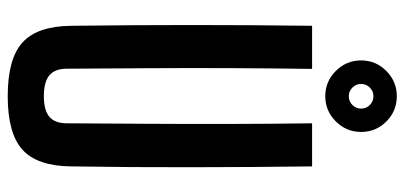

<svg xmlns="http://www.w3.org/2000/svg" viewBox="-302 -763 1074 510"><g transform="rotate(90 235.0 -508.0)"><path d="M235.5 8.5Q136 8.5 92.8 -30.8Q49.5 -70 48.5 -160Q46.5 -320 46.5 -480.2Q46.5 -640.5 48.5 -800H163Q161.5 -693.5 161 -583.8Q160.5 -474 161.2 -364.2Q162 -254.5 162.5 -148Q162.5 -117 180 -102.2Q197.5 -87.5 235.5 -87.5Q273 -87.5 290.2 -102.2Q307.5 -117 307.5 -148Q308 -254.5 308.8 -364.2Q309.5 -474 309.2 -583.8Q309 -693.5 307.5 -800H422Q424 -640.5 424.2 -480.2Q424.5 -320 422 -160Q421 -70 377.8 -30.8Q334.5 8.5 235.5 8.5ZM235.5 -835Q196.5 -835 168.5 -863Q140.5 -891 140.5 -930Q140.5 -969.5 168.5 -997.2Q196.5 -1025 235.5 -1025Q275 -1025 302.8 -997.2Q330.5 -969.5 330.5 -930Q330.5 -891 302.5 -863Q274.5 -835 235.5 -835ZM235.5 -897.5Q249.5 -897.5 259 -907.2Q268.5 -917 268.5 -930Q268.5 -944 258.8 -953.5Q249 -963 235.5 -963Q222.5 -963 212.8 -953.5Q203 -944 203 -930Q203 -917 212.5 -907.2Q222 -897.5 235.5 -897.5Z"/></g></svg>

Font: Big Shoulders Text Thin
Style: Bold
Weight: 700
Version: Version 2.002